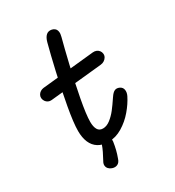

<svg xmlns="http://www.w3.org/2000/svg" viewBox="-210 -854 1040 1141"><g transform="rotate(-30 310.0 -283.5)"><path d="M157.3 -131.3Q157.3 -186 176.1 -290.3Q194.8 -394.7 219.5 -502.5Q244.2 -610.3 262.7 -679.3Q270.5 -708.7 285.6 -722.3Q300.7 -736 323.7 -731.2Q335.7 -728.7 343.9 -720.9Q352.2 -713.2 354.6 -698.9Q357 -684.7 351.3 -664.3Q334.5 -601.7 310.1 -498.6Q285.7 -395.5 266.3 -293.2Q247 -191 247 -142.2Q247 -109.3 257.8 -89.7Q268.7 -70 294.3 -70Q319.5 -70 344.6 -89.3Q369.7 -108.7 390.6 -135.4Q411.5 -162.2 438 -202L439.5 -204Q454.3 -226.2 468.6 -232.5Q482.8 -238.8 500.3 -230.8Q518.5 -222.3 521.6 -203.7Q524.7 -185 514.7 -164.5Q493.7 -122.3 458.7 -81.2Q423.7 -40 377.9 -12.3Q332.2 15.3 283 15.3Q241.5 15.3 213.3 -2.3Q185.2 -20 171.2 -52.8Q157.3 -85.7 157.3 -131.3ZM65.3 -409.3Q64.3 -420.8 69.8 -431Q75.3 -441.2 85.5 -447.8Q95.7 -454.3 107.5 -455.7L466.7 -492.2Q480.2 -493.5 491.2 -488.9Q502.2 -484.3 509.1 -475.2Q516 -466.2 517.3 -454.3Q518.7 -442.3 512.8 -431.5Q506.8 -420.7 495.7 -413.5Q484.5 -406.3 470.2 -405L113.7 -369.2Q100.8 -367.8 90.3 -372.9Q79.8 -378 73.2 -387.7Q66.7 -397.3 65.3 -409.3ZM306.7 26.8Q302.5 55 296.4 79.8Q290.3 104.7 280.3 131.2Q273.2 153.2 257.2 160.5Q241.3 167.8 221.8 161Q208.8 156.7 200.2 147.4Q191.5 138.2 190.3 125.2Q189.2 112.3 198 97.5Q211.3 73.3 222.4 50.5Q233.5 27.7 240.3 7.2Q246.7 -10.8 258.3 -17.9Q270 -25 284.7 -20Q299 -14.5 303.8 -3.2Q308.5 8 306.7 26.8Z"/></g></svg>

Font: Monaspace Radon Var
Style: Regular
Weight: 400
Designer: Riley Cran and the Lettermatic Team
Version: Version 1.000 (Monaspace Radon Var)